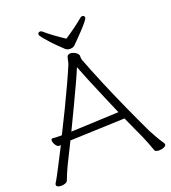

<svg xmlns="http://www.w3.org/2000/svg" viewBox="-159 -1009 1007 1132"><g transform="rotate(-20 345.0 -442.5)"><path d="M355 -799Q390 -822 420 -844Q450 -866 475 -887Q480 -892 487 -892Q502 -892 502 -878Q502 -872 487.5 -854Q473 -836 452.5 -814Q432 -792 413 -773Q394 -754 385 -745Q374 -735 356 -735Q337 -735 325 -747Q315 -757 295.5 -775.5Q276 -794 256.5 -815.5Q237 -837 223 -854Q209 -871 209 -878Q209 -892 224 -892Q231 -892 236 -887Q286 -844 355 -799ZM172 -227Q156 -193 139.5 -161Q123 -129 109 -100Q101 -84 89 -56Q77 -28 71 -11Q68 -3 56 1.5Q44 6 31 6Q19 6 10 2Q1 -2 1 -10Q1 -17 5 -22Q9 -28 13.5 -36Q18 -44 28 -62.5Q38 -81 57 -118Q76 -155 110 -221Q107 -221 104.5 -220.5Q102 -220 100 -220H99Q88 -220 78 -235.5Q68 -251 68 -264Q68 -275 78 -275H80Q89 -274 98 -273.5Q107 -273 117 -273H135Q170 -342 204.5 -413.5Q239 -485 268 -548Q297 -611 314 -652Q318 -662 321 -680.5Q324 -699 331 -705Q338 -710 346 -710Q360 -710 375 -701.5Q390 -693 394 -683Q396 -680 396 -676.5Q396 -673 396 -670V-663Q396 -660 398 -652Q427 -575 465.5 -483.5Q504 -392 546 -299Q588 -206 627 -124Q635 -108 652 -78Q669 -48 685 -25Q687 -22 688 -19.5Q689 -17 689 -15Q689 -5 674.5 1Q660 7 645 7Q635 7 627 4.5Q619 2 617 -4Q611 -22 599.5 -51.5Q588 -81 580 -99Q565 -131 549 -167Q533 -203 516 -240ZM495 -287Q467 -352 440 -415.5Q413 -479 391 -532Q369 -585 356 -620Q341 -583 315 -527Q289 -471 258 -405.5Q227 -340 195 -274Z"/></g></svg>

Font: Moon Stars Kai T HW Light
Style: Regular
Weight: 300
Designer: GuiWonder
Version: Version 1.101